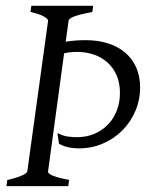

<svg xmlns="http://www.w3.org/2000/svg" viewBox="-20 -635 511 655"><path d="M294.9 -594.2Q272 -589.8 256.6 -585.9Q241.2 -582 231.9 -578.4Q222.7 -574.7 218.5 -571Q214.4 -567.4 213.9 -564L204.1 -492.7Q235.4 -498 272 -498Q315.4 -498 350.1 -486.6Q384.8 -475.1 408.7 -454.1Q432.6 -433.1 445.3 -403.3Q458 -373.5 458 -336.9Q458 -294.4 441.9 -256.6Q425.8 -218.8 397.7 -190.4Q369.6 -162.1 331.5 -145.5Q293.5 -128.9 250 -128.9Q229.5 -128.9 212.2 -132.8Q194.8 -136.7 181.2 -145L175.8 -181.2Q193.4 -171.9 210 -169.4Q226.6 -167 242.2 -167Q275.4 -167 302.5 -178.7Q329.6 -190.4 348.9 -210.7Q368.2 -231 378.7 -258.5Q389.2 -286.1 389.2 -317.9Q389.2 -351.6 377.9 -377.7Q366.7 -403.8 346.9 -421.6Q327.1 -439.5 300.3 -448.7Q273.4 -458 242.2 -458Q231 -458 220.2 -456.8Q209.5 -455.6 198.7 -453.1L144 -50.8Q143.1 -47.9 146 -44.4Q148.9 -41 157.2 -37.1Q165.5 -33.2 179.7 -29.3Q193.8 -25.4 215.8 -21L212.9 0H2L4.9 -21Q35.6 -27.8 54 -35.9Q72.3 -43.9 73.2 -50.8L144 -564Q145 -569.8 129.9 -578.6Q114.7 -587.4 84 -594.2L86.9 -615.2H297.9Z"/></svg>

Font: Gentium Plus Am
Style: Italic
Weight: 400
Italic angle: -8°
Designer: J. Victor Gaultney, Annie Olsen, Iska Routamaa, Becca Hirsbrunner
Foundry: SIL International
Version: Version 5.000